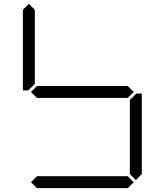

<svg xmlns="http://www.w3.org/2000/svg" viewBox="-20 -978 856 998"><path d="M130 -511 127 -508H99V-927L130 -958L161 -927V-542ZM644 -531 675 -500 644 -469H172L141 -500L172 -531ZM686 -489 689 -492H717V-73L686 -42L655 -73V-458ZM675 -31 644 0H172L141 -31L172 -62H644Z"/></svg>

Font: DSEG7 Classic
Style: Light
Weight: 300
Designer: Keshikan(Twitter:@keshinomi_88pro)
Version: Version 0.46